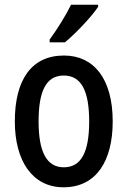

<svg xmlns="http://www.w3.org/2000/svg" viewBox="-20 -786 542 816"><path d="M397 -757V-766H282C260 -721 226 -666 191 -618V-606H256C301 -643 371 -717 397 -757ZM459 -270C459 -452 378 -550 252 -550C113 -550 43 -446 43 -270C43 -102 118 10 250 10C390 10 459 -103 459 -270ZM144 -270C144 -399 176 -465 251 -465C326 -465 359 -399 359 -270C359 -141 326 -75 251 -75C177 -75 144 -143 144 -270Z"/></svg>

Font: Noto Sans Gujarati Condensed Medium
Style: Regular
Weight: 500
Width: 3
Designer: Jelle Bosma - Monotype Design Team, Universal Thirst
Foundry: Monotype Imaging Inc.
Version: Version 2.106